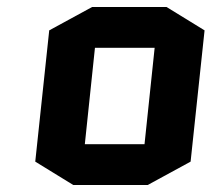

<svg xmlns="http://www.w3.org/2000/svg" viewBox="-20 -525 635 550"><path d="M526 -62 403 5H190L81 -62L121 -438L244 -505H457L566 -438ZM252 -388 223 -112H394L423 -388Z"/></svg>

Font: Quantico
Style: Bold Italic
Weight: 700
Italic angle: -12°
Designer: Matt Desmond
Foundry: MADtype
Version: Version 2.002